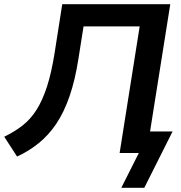

<svg xmlns="http://www.w3.org/2000/svg" viewBox="-40 -725 860 910"><path d="M535 165 618 0H533L549 -102H778L644 165ZM41 17 -20 -77Q28 -100 66 -129.5Q104 -159 132.5 -203.5Q161 -248 182.5 -314Q204 -380 219 -475L255 -705H767L655 0H527L622 -600H356L332 -448Q316 -345 289.5 -268.5Q263 -192 226.5 -138Q190 -84 143.5 -46.5Q97 -9 41 17Z"/></svg>

Font: Mulish ExtraLight
Style: Italic
Weight: 200
Italic angle: -9°
Designer: Vernon Adams
Foundry: Vernon Adams
Version: Version 3.603